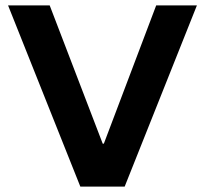

<svg xmlns="http://www.w3.org/2000/svg" viewBox="-20 -695 763 715"><path d="M279.2 0 10 -675H165L362.5 -160H366.7L561.7 -675H713.3L444.2 0Z"/></svg>

Font: Funnel Display Light
Style: Bold
Weight: 700
Version: Version 1.000